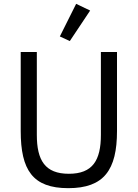

<svg xmlns="http://www.w3.org/2000/svg" viewBox="-20 -969 718 1001"><path d="M450 -914 377 -949 292 -779 344 -755ZM88 -698V-286C88 -83 150 12 336 12C522 12 590 -83 590 -286V-698H506V-266C506 -133 463 -63 339 -63C215 -63 172 -133 172 -266V-698Z"/></svg>

Font: LVC Sans
Style: Regular
Weight: 400
Designer: Mike Abbink, Paul van der Laan, Pieter van Rosmalen
Foundry: Bold Monday
Version: Version 3.0